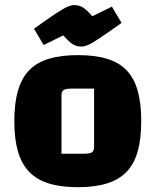

<svg xmlns="http://www.w3.org/2000/svg" viewBox="-20 -734 621 767"><path d="M290.7 13.8Q223.4 13.8 175.2 -1.1Q127 -16 96.5 -47.6Q66.1 -79.1 51.6 -129.4Q37.2 -179.6 37.2 -250Q37.2 -321.2 51.6 -371.4Q66.1 -421.6 96.5 -453.2Q127 -484.7 175.2 -499.3Q223.4 -513.8 290.7 -513.8Q359 -513.8 407.2 -499.3Q455.4 -484.7 485.7 -453.2Q516 -421.6 530.1 -371.5Q544.2 -321.4 544.2 -250Q544.2 -179.6 530.1 -129.4Q516 -79.1 485.6 -47.6Q455.1 -16 406.9 -1.1Q358.7 13.8 290.7 13.8ZM225.6 -119.9H314.6Q339.1 -119.9 347.4 -125.6Q355.8 -131.4 355.8 -147.2V-380.1H266.7Q243.3 -380.1 234.4 -374.4Q225.6 -368.6 225.6 -352.8ZM304.8 -548Q292.8 -548 282 -551.8Q271.2 -555.6 259.7 -565.4Q248.2 -575.3 232.6 -592.6L154.4 -554.2L115.8 -619.2Q173 -660.4 203.5 -680.3Q234 -700.3 249.5 -706.9Q265 -713.6 276.5 -713.6Q289.3 -713.6 299.9 -709.8Q310.4 -706 321.6 -696.7Q332.9 -687.3 348.8 -669L427 -707.4L465.6 -642.4Q409.6 -602.7 379 -582.2Q348.4 -561.8 333 -554.9Q317.6 -548 304.8 -548Z"/></svg>

Font: Changa
Style: Regular
Weight: 400
Designer: Eduardo Rodriguez Tunni
Foundry: Eduardo Rodriguez Tunni
Version: Version 3.003